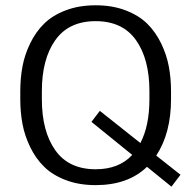

<svg xmlns="http://www.w3.org/2000/svg" viewBox="-20 -685 723 726"><path d="M56.7 -310V-340Q56.7 -389.2 65 -433.8Q73.3 -478.3 94.2 -521.2Q115 -564.2 146.7 -595.4Q178.3 -626.7 228.3 -645.8Q278.3 -665 341.7 -665Q405 -665 455 -645.8Q505 -626.7 536.7 -595.4Q568.3 -564.2 589.2 -521.2Q610 -478.3 618.3 -433.8Q626.7 -389.2 626.7 -340V-310Q626.7 -181.7 570.8 -96.7L662.5 -24.2L628.3 20.8L535.8 -54.2Q464.2 15 341.7 15Q278.3 15 228.3 -4.2Q178.3 -23.3 146.7 -54.6Q115 -85.8 94.2 -128.8Q73.3 -171.7 65 -216.3Q56.7 -260.8 56.7 -310ZM325.8 -224.2 357.5 -265.8 510.8 -144.2Q545 -209.2 545 -310V-340Q545 -461.7 494.2 -533.3Q443.3 -605 341.7 -605Q240 -605 189.2 -533.3Q138.3 -461.7 138.3 -340V-310Q138.3 -188.3 189.2 -116.7Q240 -45 341.7 -45Q430 -45 480 -99.2Z"/></svg>

Font: Boon
Style: Regular
Weight: 400
Designer: Sungsit Sawaiwan
Foundry: FontUni
Version: Version 3.0